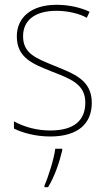

<svg xmlns="http://www.w3.org/2000/svg" viewBox="-20 -558 444 799"><path d="M362 -130C362 -226 287 -251 207 -284C132 -315 76 -334 76 -407C76 -477 130 -513 215 -513C260 -513 310 -502 341 -484L353 -509C317 -526 269 -538 215 -538C110 -538 50 -485 50 -407C50 -317 116 -292 199 -259C277 -229 335 -206 335 -131C335 -59 291 -15 189 -15C134 -15 82 -29 38 -53V-23C70 -7 125 10 189 10C305 10 362 -44 362 -130ZM239 68V61H210C205 103 180 181 165 214V221H180C208 175 227 118 239 68Z"/></svg>

Font: Noto Sans Devanagari SemiCondensed Thin
Style: Regular
Weight: 100
Width: 4
Designer: Jelle Bosma - Monotype Design Team
Foundry: Monotype Imaging Inc.
Version: Version 2.004